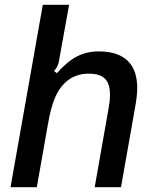

<svg xmlns="http://www.w3.org/2000/svg" viewBox="-20 -783 639 803"><path d="M24 0 159 -763H269L227 -530Q223 -504 206 -486L218 -477Q261 -526 302 -547Q343 -568 392 -568Q515 -568 545 -478Q554 -448 554 -416Q554 -382 544 -328L486 0H376L434 -329Q440 -362 440 -387Q440 -426 425 -447Q404 -475 352 -475Q292 -475 252 -437Q226 -413 209 -372Q192 -331 180 -261L134 0Z"/></svg>

Font: Open Sauce Sans Medium Italic
Style: Regular
Weight: 500
Italic angle: -10°
Designer: Alfredo Marco Pradil
Foundry: Creative Sauce Fz LLC
Version: Version 1.477